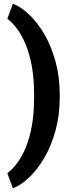

<svg xmlns="http://www.w3.org/2000/svg" viewBox="-20 -805 394 1045"><path d="M305.2 -275.9Q305.2 -178.2 282.5 -95.7Q259.8 -13.2 222.7 51.5Q185.5 116.2 140.4 159.2Q95.2 202.1 50.3 220.2L20 137.7Q46.9 117.7 72.5 83.7Q98.1 49.8 119.4 -0.2Q140.6 -50.3 153.1 -118.4Q165.5 -186.5 165.5 -274.9V-290Q165.5 -378.4 152.8 -446.5Q140.1 -514.6 119.1 -564.7Q98.1 -614.7 72.3 -648.9Q46.4 -683.1 20 -703.1L50.3 -785.2Q95.2 -767.1 140.4 -724.1Q185.5 -681.2 222.7 -616.7Q259.8 -552.2 282.5 -469.2Q305.2 -386.2 305.2 -289.1Z"/></svg>

Font: Heebo ExtraBold
Style: Regular
Weight: 800
Designer: Oded Ezer
Foundry: Ezer Type House
Version: Version 3.100